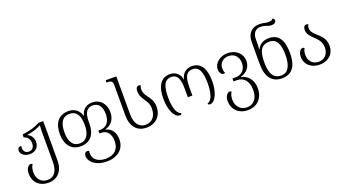

<svg xmlns="http://www.w3.org/2000/svg" viewBox="-67 -1524 4567 2528"><g transform="rotate(-20 2217.0 -260.0)"><path d="M282 251C409 251 492 165 492 14V-536H428C362 -500 277 -475 177 -463V-422C232 -406 256 -363 256 -317C256 -261 234 -223 179 -223C134 -223 106 -252 106 -301C106 -309 107 -317 109 -326C104 -327 99 -328 95 -328C68 -328 55 -304 55 -282C55 -238 98 -187 179 -187C262 -187 311 -237 311 -315C311 -359 287 -414 233 -434V-437C309 -447 372 -468 428 -497H433C429 -461 428 -435 428 -411V14C428 135 381 212 282 212C189 212 139 139 139 54C139 11 149 -25 168 -54C159 -59 150 -62 142 -62C108 -62 75 -15 75 50C75 168 157 251 282 251Z M1100 251C1255 251 1353 165 1353 34C1353 -63 1308 -134 1224 -149V-153C1308 -176 1364 -241 1364 -346C1364 -454 1298 -547 1177 -547C1095 -547 1037 -496 1020 -418H1017C1000 -496 931 -547 848 -547C709 -547 639 -454 639 -299C639 -150 713 -55 845 -55C983 -55 1053 -147 1053 -300V-333C1053 -446 1094 -508 1173 -508C1260 -508 1299 -437 1299 -342C1299 -232 1244 -171 1158 -171H1133V-130H1160C1242 -130 1287 -62 1287 34C1287 135 1228 212 1100 212C986 212 923 152 923 76C923 65 924 53 927 41C919 36 909 33 900 33C878 33 858 50 858 86C858 170 948 251 1100 251ZM846 -95C745 -95 704 -179 704 -299C704 -425 744 -507 848 -507C955 -507 989 -423 989 -300C989 -197 957 -95 846 -95Z M1745 11C1876 11 1960 -79 1960 -202C1960 -286 1925 -330 1894 -372C1869 -406 1848 -438 1848 -490C1848 -510 1853 -526 1862 -538C1857 -543 1847 -547 1834 -547C1807 -547 1790 -521 1790 -486C1790 -421 1816 -381 1842 -343C1868 -304 1894 -266 1894 -202C1894 -102 1841 -29 1745 -29C1650 -29 1598 -104 1598 -235V-760H1449V-728H1457C1519 -728 1534 -712 1534 -658V-237C1534 -78 1614 11 1745 11Z M2212 9C2228 9 2237 0 2237 -14C2178 -28 2144 -120 2144 -267C2144 -406 2171 -506 2273 -506C2355 -506 2389 -445 2389 -300V-180H2453V-300C2453 -443 2487 -506 2572 -506C2662 -506 2698 -425 2698 -267C2698 -123 2667 -28 2605 -14C2606 -1 2616 8 2632 8C2708 8 2764 -121 2764 -267C2764 -439 2706 -547 2577 -547C2501 -547 2438 -502 2423 -419H2420C2404 -503 2344 -547 2269 -547C2145 -547 2079 -450 2079 -267C2079 -120 2133 9 2212 9Z M3078 251C3204 251 3296 165 3296 24C3296 -103 3221 -175 3137 -189V-193C3221 -217 3278 -281 3278 -366C3278 -464 3199 -547 3076 -547C2972 -547 2884 -478 2884 -390C2884 -346 2907 -309 2938 -309C2945 -309 2952 -310 2960 -314C2949 -338 2945 -354 2945 -383C2945 -456 3001 -507 3076 -507C3158 -507 3213 -449 3213 -362C3213 -272 3158 -211 3072 -211H3026V-170H3074C3167 -170 3231 -102 3231 24C3231 135 3177 212 3078 212C2980 212 2928 136 2928 52C2928 11 2937 -25 2956 -54C2947 -59 2938 -62 2930 -62C2897 -62 2864 -15 2864 47C2864 165 2948 251 3078 251Z M3641 11C3780 11 3853 -80 3853 -267C3853 -455 3787 -547 3656 -547C3573 -547 3521 -510 3493 -453H3488C3491 -488 3492 -529 3492 -559V-594C3492 -688 3546 -724 3600 -724C3632 -724 3655 -719 3674 -712C3699 -702 3725 -694 3754 -694C3786 -694 3815 -709 3815 -738C3815 -753 3806 -767 3788 -771C3781 -755 3757 -747 3729 -747C3708 -747 3692 -749 3674 -754C3654 -759 3632 -762 3600 -762C3505 -762 3428 -701 3428 -580V-266C3428 -80 3508 11 3641 11ZM3645 -28C3536 -28 3492 -110 3492 -266C3492 -420 3528 -501 3646 -501C3747 -501 3788 -418 3788 -265C3788 -108 3738 -28 3645 -28Z M4170 11C4285 11 4375 -59 4375 -179C4375 -282 4316 -330 4266 -375C4228 -409 4195 -440 4195 -490C4195 -510 4200 -526 4210 -538C4204 -543 4194 -547 4181 -547C4155 -547 4138 -523 4138 -490C4138 -422 4180 -385 4222 -345C4265 -303 4309 -260 4309 -179C4309 -87 4252 -29 4170 -29C4094 -29 4033 -81 4033 -173C4033 -210 4039 -237 4056 -264C4047 -271 4038 -273 4030 -273C3993 -273 3968 -224 3968 -170C3968 -58 4056 11 4170 11Z"/></g></svg>

Font: Noto Serif Georgian Light
Style: Regular
Weight: 300
Designer: Monotype Design Team, Akaki Razmadze
Foundry: Google LLC
Version: Version 2.003